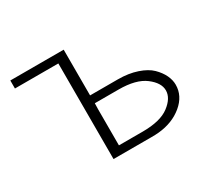

<svg xmlns="http://www.w3.org/2000/svg" viewBox="-140 -905 1196 1115"><g transform="rotate(-30 458.5 -347.5)"><path d="M37.1 -641.1V-694.8H395V-388.2H581.1Q652.8 -388.2 709 -369.1Q765.1 -350.1 795.7 -320.1Q826.2 -290 841.6 -257.6Q856.9 -225.1 856.9 -193.8Q856.9 -118.7 792 -64.9Q727.1 -11.2 631.8 -2Q613.8 0 579.1 0H328.1V-641.1ZM395 -53.2H554.2Q673.3 -53.2 732.2 -97.7Q791 -142.1 791 -193.8Q791 -244.6 731.4 -289.8Q671.9 -335 555.2 -335H396L395 -295.9Z"/></g></svg>

Font: CMU Bright
Style: Roman
Weight: 500
Version: Version 0.7.0